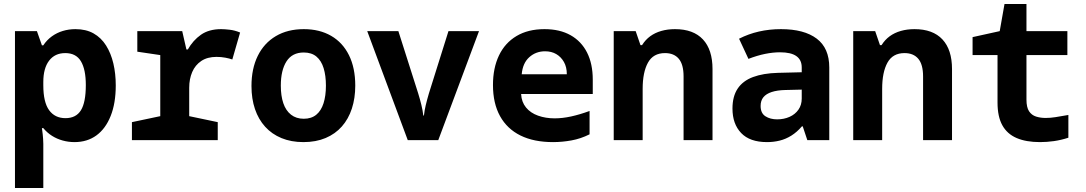

<svg xmlns="http://www.w3.org/2000/svg" viewBox="-20 -702 5440 962"><path d="M55 240V-546H165L190 -475H197Q215 -502 240 -520Q265 -538 295 -547Q325 -556 358 -556Q411 -556 449 -534.5Q487 -513 511.5 -474Q536 -435 548 -384Q560 -333 560 -274Q560 -185 534.5 -121Q509 -57 463 -23.5Q417 10 353 10Q323 10 294 2Q265 -6 240.5 -21.5Q216 -37 197 -60H190Q195 -26 196 -6Q197 14 197 19V240ZM308 -110Q361 -110 385.5 -149.5Q410 -189 410 -276Q410 -354 385.5 -395Q361 -436 307 -436Q255 -436 226 -398Q197 -360 197 -291V-275Q197 -190 226 -150Q255 -110 308 -110Z M641 0V-90L783 -120V-426L668 -443V-546H893L914 -454H921Q947 -500 987 -528Q1027 -556 1088 -556Q1105 -556 1131 -553Q1157 -550 1183 -539L1144 -404Q1130 -409 1109 -413Q1088 -417 1065 -417Q1019 -417 988.5 -396.5Q958 -376 943 -341Q928 -306 928 -262V-120L1071 -90V0Z M1500 10Q1439 10 1390.5 -10Q1342 -30 1308.5 -67Q1275 -104 1257.5 -155.5Q1240 -207 1240 -271Q1240 -358 1271.5 -422Q1303 -486 1362 -521Q1421 -556 1502 -556Q1581 -556 1639 -522.5Q1697 -489 1728.5 -425.5Q1760 -362 1760 -273Q1760 -210 1743 -158Q1726 -106 1693 -68.5Q1660 -31 1611.5 -10.5Q1563 10 1500 10ZM1502 -107Q1540 -107 1564.5 -127Q1589 -147 1601 -184.5Q1613 -222 1613 -273Q1613 -323 1601.5 -360.5Q1590 -398 1565.5 -418.5Q1541 -439 1502 -439Q1444 -439 1415.5 -394.5Q1387 -350 1387 -273Q1387 -222 1399.5 -185Q1412 -148 1438 -127.5Q1464 -107 1502 -107Z M2023 0 1820 -546H1976L2075 -235Q2084 -206 2091 -177.5Q2098 -149 2101 -123H2104Q2107 -149 2113 -174.5Q2119 -200 2129 -234L2227 -546H2380L2176 0Z M2751 10Q2655 10 2588 -23Q2521 -56 2485.5 -120Q2450 -184 2450 -276Q2450 -361 2480 -424Q2510 -487 2568 -521.5Q2626 -556 2708 -556Q2785 -556 2839 -525.5Q2893 -495 2921.5 -438.5Q2950 -382 2950 -303V-231H2591Q2593 -191 2615.5 -163.5Q2638 -136 2676 -122.5Q2714 -109 2759 -109Q2798 -109 2841.5 -118.5Q2885 -128 2934 -146V-29Q2890 -7 2843.5 1.5Q2797 10 2751 10ZM2820 -330Q2820 -366 2805.5 -391.5Q2791 -417 2767 -431Q2743 -445 2711 -445Q2665 -445 2632 -415.5Q2599 -386 2594 -330Z M3055 0V-546H3165L3189 -476H3197Q3214 -503 3238 -520.5Q3262 -538 3293.5 -547Q3325 -556 3362 -556Q3454 -556 3502 -504.5Q3550 -453 3550 -356V0H3405V-319Q3405 -379 3381 -407.5Q3357 -436 3312 -436Q3253 -436 3226.5 -388Q3200 -340 3200 -257V0Z M3823 10Q3737 10 3693.5 -35.5Q3650 -81 3650 -158Q3650 -219 3676 -258Q3702 -297 3753 -316Q3804 -335 3877 -337L3997 -340V-364Q3997 -402 3970 -421Q3943 -440 3888 -440Q3853 -440 3813.5 -432Q3774 -424 3730 -407L3683 -508Q3730 -532 3782.5 -544Q3835 -556 3893 -556Q4009 -556 4072 -508.5Q4135 -461 4135 -364V0H4025L4002 -69H3998Q3973 -40 3945 -22.5Q3917 -5 3886.5 2.5Q3856 10 3823 10ZM3874 -104Q3908 -104 3936 -116.5Q3964 -129 3980.5 -152.5Q3997 -176 3997 -208V-253L3914 -251Q3874 -250 3846.5 -241Q3819 -232 3805 -215Q3791 -198 3791 -171Q3791 -135 3815 -119.5Q3839 -104 3874 -104Z M4255 0V-546H4365L4389 -476H4397Q4414 -503 4438 -520.5Q4462 -538 4493.5 -547Q4525 -556 4562 -556Q4654 -556 4702 -504.5Q4750 -453 4750 -356V0H4605V-319Q4605 -379 4581 -407.5Q4557 -436 4512 -436Q4453 -436 4426.5 -388Q4400 -340 4400 -257V0Z M5191 10Q5121 10 5073.5 -10.5Q5026 -31 5002 -74.5Q4978 -118 4978 -188V-426H4853V-516L4989 -546L5013 -682H5123V-546H5328V-426H5123V-203Q5123 -164 5136 -144.5Q5149 -125 5171 -118Q5193 -111 5219 -111Q5243 -111 5268 -115Q5293 -119 5333 -126V-12Q5296 0 5260.5 5Q5225 10 5191 10Z"/></svg>

Font: Noto Sans Mono
Style: Bold
Weight: 700
Designer: Monotype Design Team
Foundry: Monotype Imaging Inc.
Version: Version 2.014